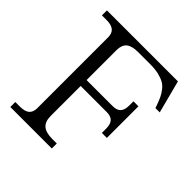

<svg xmlns="http://www.w3.org/2000/svg" viewBox="-186 -842 984 984"><g transform="rotate(45 305.5 -350.0)"><path d="M213.9 -113.8Q213.9 -73.2 235.4 -54.7Q256.8 -36.1 303.2 -36.1H335.9V0H35.2V-36.1H67.9Q103.5 -36.1 120.4 -50Q137.2 -64 137.2 -94.2V-606Q137.2 -636.2 120.4 -650.1Q103.5 -664.1 67.9 -664.1H35.2V-700.2H549.8L596.2 -522H564.9L560.1 -536.1Q550.8 -562 543.2 -578.4Q535.6 -594.7 522.2 -612.5Q508.8 -630.4 491.9 -639.9Q475.1 -649.4 449 -655.8Q422.9 -662.1 388.2 -662.1H298.8Q254.4 -662.1 234.1 -645Q213.9 -627.9 213.9 -590.8V-374H402.8Q433.1 -374 447 -389.2Q460.9 -404.3 460.9 -437V-466.8H497.1V-237.8H460.9V-268.1Q460.9 -300.8 447 -315.9Q433.1 -331.1 402.8 -331.1H213.9Z"/></g></svg>

Font: LT Superior Serif
Style: Regular
Weight: 400
Designer: Daniel Lyons
Foundry: LyonsType
Version: Version 2.120;FEAKit 1.0